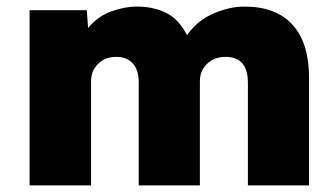

<svg xmlns="http://www.w3.org/2000/svg" viewBox="-20 -564 1021 584"><path d="M70 0V-533H244L248 -479Q277 -514 317.5 -529Q358 -544 397 -544Q445 -544 484 -525.5Q523 -507 549 -457Q579 -501 628.5 -522.5Q678 -544 723 -544Q820 -544 870 -488.5Q920 -433 920 -328V0H734V-312Q734 -391 666 -391Q632 -391 610 -370Q588 -349 588 -317V0H402V-313Q402 -351 384 -371Q366 -391 334 -391Q300 -391 278.5 -370Q257 -349 257 -318V0Z"/></svg>

Font: Lexend ExtraBold
Style: Regular
Weight: 800
Designer: Bonnie Shaver-Troup, Thomas Jockin
Foundry: Lexend
Version: Version 1.007; ttfautohint (v1.8.3)